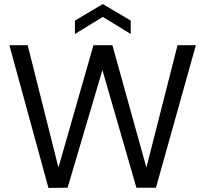

<svg xmlns="http://www.w3.org/2000/svg" viewBox="-20 -922 1007 943"><path d="M218 1 26 -700H116L267 -99L439 -700H532L699 -99L852 -700H942L746 0H650L483 -578L312 0ZM348 -755V-821L485 -902L622 -821V-755L485 -839Z"/></svg>

Font: DeepMind Sans
Style: Regular
Weight: 400
Designer: Jonny Pinhorn / Modifications: Colophon Foundry
Foundry: Colophon Foundry
Version: Version 1.002; ttfautohint (v1.8.2)